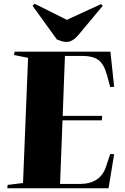

<svg xmlns="http://www.w3.org/2000/svg" viewBox="-20 -1006 669 1026"><path d="M130 -697 55 -712 58 -730H570L590 -542L569 -541L552 -604Q535 -665 505 -686Q475 -707 425 -707H327L315 -387H526L524 -363H314L301 -23H406Q515 -23 546 -114L569 -183L590 -182L560 0H19L21 -18L103 -28ZM154 -975 165 -986 337 -900 520 -984 529 -975 398 -818Q367 -782 336 -782Q321 -782 309 -786Q297 -790 284 -795Z"/></svg>

Font: Literata 72pt ExtraBold
Style: Italic
Weight: 800
Italic angle: -2°
Designer: Latin by Veronika Burian and Jose Scaglione. Greek by Irene Vlachou. Cyrillic by Vera Evstafieva
Foundry: TypeTogether
Version: Version 3.002